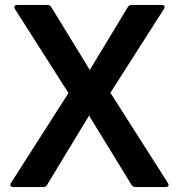

<svg xmlns="http://www.w3.org/2000/svg" viewBox="-20 -754 721 774"><path d="M33 0Q26 0 23 -4.5Q20 -9 24 -16L256 -379L40 -718Q36 -725 39 -729.5Q42 -734 49 -734H172Q181 -734 187 -725L342 -472L495 -725Q500 -734 510 -734H632Q640 -734 642.5 -729.5Q645 -725 641 -718L425 -380L657 -16Q661 -9 658.5 -4.5Q656 0 648 0H525Q516 0 510 -9L339 -288L170 -9Q166 0 155 0Z"/></svg>

Font: LINE Seed Sans App
Style: Bold
Weight: 700
Designer: LINE VX Design & Dalton Maag Ltd & Sandoll Inc
Foundry: Dalton Maag Ltd
Version: Version 1.003